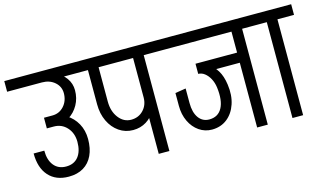

<svg xmlns="http://www.w3.org/2000/svg" viewBox="-102 -863 1851 1097"><g transform="rotate(-15 823.5 -315.0)"><path d="M286 -475Q286 -515 256 -541Q226 -567 181 -567V-615Q230 -615 268.5 -596.5Q307 -578 329.5 -546.5Q352 -515 352 -475ZM-25 -567V-630H423V-567ZM289 -186Q289 -238 258.5 -272Q228 -306 181 -306V-366Q230 -366 268.5 -342.5Q307 -319 329.5 -278.5Q352 -238 352 -186ZM191 -7Q115 -7 72.5 -54.5Q30 -102 30 -187H93Q93 -131 119 -99Q145 -67 191 -67ZM191 -7V-67Q238 -67 263.5 -99Q289 -131 289 -187H352Q352 -131 333 -90.5Q314 -50 278 -28.5Q242 -7 191 -7ZM140 -306V-369H191V-306ZM190 -306V-369Q231 -369 258.5 -399.5Q286 -430 286 -476H352Q352 -428 330.5 -389.5Q309 -351 272.5 -328.5Q236 -306 190 -306Z M615 -169Q569 -169 532 -194.5Q495 -220 474 -264.5Q453 -309 453 -364H516Q516 -306 545.5 -267.5Q575 -229 619 -229ZM615 -169 619 -229Q663 -229 691.5 -259Q720 -289 720 -334H768Q768 -287 748 -249.5Q728 -212 693.5 -190.5Q659 -169 615 -169ZM453 -363V-630H516V-363ZM373 -567V-630H714V-567ZM720 0V-620H783V0ZM622 -567V-630H881V-567Z M1050 -55V-115Q1103 -115 1126.5 -158.5Q1150 -202 1140 -280H1203Q1212 -216 1195 -165Q1178 -114 1140.5 -84.5Q1103 -55 1050 -55ZM1051 -55Q1009 -55 975 -78.5Q941 -102 921.5 -143Q902 -184 902 -235H965Q965 -179 988 -147Q1011 -115 1051 -115ZM902 -234V-311L965 -321V-234ZM1140 -280Q1136 -310 1123.5 -333Q1111 -356 1093.5 -369.5Q1076 -383 1056 -383V-432Q1094 -432 1124 -415.5Q1154 -399 1175 -365.5Q1196 -332 1203 -280ZM1056 -383V-443H1313V-383ZM831 -567V-630H1312V-567ZM1302 0V-620H1365V0ZM1204 -567V-630H1463V-567Z M1511 0V-620H1574V0ZM1413 -567V-630H1672V-567Z"/></g></svg>

Font: Akshar Light Light
Style: Regular
Weight: 300
Version: Version 1.100